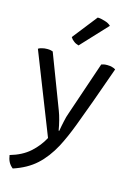

<svg xmlns="http://www.w3.org/2000/svg" viewBox="-143 -811 776 1123"><g transform="rotate(15 245.0 -249.5)"><path d="M253.9 -42Q249 -72.3 241.2 -102.5Q233.4 -132.8 224.6 -155.3Q183.6 -263.7 100.6 -480.5Q96.7 -482.4 87.9 -484.4Q79.1 -486.3 66.4 -486.3Q48.8 -486.3 35.2 -482.4Q21.5 -479.5 12.7 -473.6Q77.1 -310.5 205.1 15.6Q177.7 67.4 131.8 108.4Q85.9 149.4 13.7 169.9Q16.6 192.4 25.4 210Q35.2 228.5 51.8 241.2Q134.8 213.9 188.5 165Q242.2 116.2 283.2 40Q314.5 -19.5 345.7 -101.6Q377 -183.6 404.3 -259.8Q429.7 -331.1 480.5 -473.6Q471.7 -479.5 460 -482.4Q448.2 -486.3 429.7 -486.3Q416 -486.3 408.2 -484.4Q400.4 -482.4 394.5 -480.5Q358.4 -372.1 284.2 -155.3Q275.4 -131.8 269.5 -102.5Q262.7 -72.3 257.8 -42Q256.8 -42 253.9 -42ZM384.8 -711.9Q371.1 -725.6 346.7 -732.4Q323.2 -740.2 303.7 -740.2Q264.6 -690.4 186.5 -590.8Q194.3 -577.1 207 -568.4Q218.8 -558.6 237.3 -553.7Q286.1 -606.4 384.8 -711.9Z"/></g></svg>

Font: cl
Style: Regular
Weight: 400
Designer: Mitja Miklavcic
Version: Version 1.0